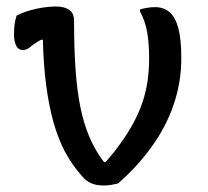

<svg xmlns="http://www.w3.org/2000/svg" viewBox="-20 -561 640 591"><path d="M112 -438 107 -439Q85 -427 74 -417Q63 -407 50 -407Q37 -407 30.5 -419Q24 -431 23 -452Q23 -472 25 -486Q27 -500 31 -513Q51 -523 72 -529Q93 -535 113.5 -538Q134 -541 152 -541Q179 -541 194 -530Q209 -519 208 -493Q208 -412 212.5 -348Q217 -284 227 -233.5Q237 -183 254.5 -141Q272 -99 300 -62H305Q333 -94 354.5 -124.5Q376 -155 392 -185Q408 -215 418.5 -246Q429 -277 434 -310.5Q439 -344 439 -381Q439 -428 433 -462Q427 -496 411 -526V-532Q421 -535 433 -537Q445 -539 457 -539Q484 -539 502 -523.5Q520 -508 529 -474Q538 -440 538 -384V-378Q538 -343 532 -308Q526 -273 514.5 -239Q503 -205 486 -172.5Q469 -140 447 -109.5Q425 -79 399 -50.5Q373 -22 343 4Q334 6 322.5 8Q311 10 299 10Q277 10 260.5 3Q244 -4 228 -24Q200 -56 179.5 -95Q159 -134 145 -183.5Q131 -233 122.5 -295.5Q114 -358 112 -438Z"/></svg>

Font: Code D Ace
Style: Regular
Weight: 400
Version: Version 1.085; ttfautohint (v1.8.4.7-5d5b);Nerd Fonts 3.0.2